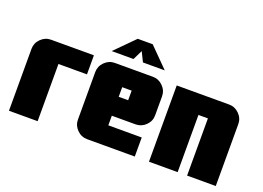

<svg xmlns="http://www.w3.org/2000/svg" viewBox="-101 -935 1619 1183"><g transform="rotate(20 709.0 -344.0)"><path d="M406 -375H219V0H31V-406Q31 -444 59 -472Q87 -500 125 -500H406Z M500 -562 625 -688H723L848 -562H705L674 -625L643 -562ZM699 -312V-375H637V-312ZM887 -281Q887 -243 859 -215.5Q831 -188 793 -188H637V-125H856V0H543Q505 0 477 -28Q449 -56 449 -94V-406Q449 -444 477 -472Q505 -500 543 -500H793Q831 -500 859 -472Q887 -444 887 -406Z M1387 -406V0H1199V-375H1137V0H949V-500H1293Q1331 -500 1359 -472Q1387 -444 1387 -406Z"/></g></svg>

Font: CostaRica
Style: Normal
Weight: 900
Version: Version 1.3